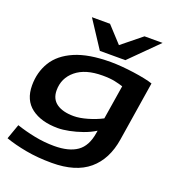

<svg xmlns="http://www.w3.org/2000/svg" viewBox="-173 -929 1185 1287"><g transform="rotate(20 419.5 -285.0)"><path d="M7 166 45 59Q107 80 177 94Q247 108 317 108Q422 108 480.5 67Q539 26 554 -70L557 -88Q519 -64 472 -47.5Q425 -31 379.5 -22Q334 -13 300 -13Q181 -13 110.5 -66Q40 -119 40 -224Q40 -318 85 -392Q130 -466 228 -508.5Q326 -551 484 -551Q520 -551 563 -547.5Q606 -544 649 -538Q692 -532 728.5 -524.5Q765 -517 788 -509L721 -86Q698 62 604.5 141Q511 220 341 220Q241 220 156.5 204.5Q72 189 7 166ZM610 -424Q586 -432 551 -439.5Q516 -447 463 -447Q340 -447 273 -391.5Q206 -336 206 -249Q206 -187 250 -156Q294 -125 372 -125Q414 -125 469.5 -141Q525 -157 571 -181ZM765 -790 570 -596H388L261 -790H390L495 -676L636 -790Z"/></g></svg>

Font: Georama ExtraExtended SemiBold
Style: Italic
Weight: 600
Width: 8
Italic angle: -9°
Designer: Jean-Baptiste Levee
Foundry: Production Type
Version: Version 1.000